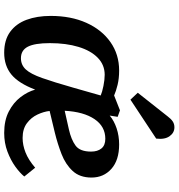

<svg xmlns="http://www.w3.org/2000/svg" viewBox="12 -851 853 917"><g transform="rotate(90 438.5 -392.5)"><path d="M670 -535Q745 -535 786.5 -498Q828 -461 828 -403Q828 -347 796.5 -313Q765 -279 716 -260Q667 -241 614 -228L510 -203Q513 -175 527 -145Q541 -115 568.5 -94.5Q596 -74 639 -74Q673 -74 708.5 -88Q744 -102 781 -134L823 -82Q806 -61 775.5 -39Q745 -17 704 -1.5Q663 14 615 14Q555 14 512.5 -8Q470 -30 444 -64Q418 -98 408 -134Q378 -55 336 -20.5Q294 14 232 14Q171 14 132 -14.5Q93 -43 74.5 -93Q56 -143 56 -208Q56 -305 89 -378.5Q122 -452 181 -493.5Q240 -535 317 -535Q355 -535 385.5 -527.5Q416 -520 436 -511L507 -539L538 -528L532 -490Q557 -511 593 -523Q629 -535 670 -535ZM704 -401Q704 -432 689 -450.5Q674 -469 643 -469Q584 -469 549 -417.5Q514 -366 509 -275L598 -295Q647 -306 675.5 -327Q704 -348 704 -401ZM258 -66Q290 -66 311.5 -89Q333 -112 352.5 -167Q372 -222 399 -317L436 -447Q420 -454 390.5 -460Q361 -466 337 -466Q290 -466 256 -433Q222 -400 204 -341Q186 -282 186 -204Q186 -132 203 -99Q220 -66 258 -66ZM536 -767Q548 -783 560 -791Q572 -799 588 -799Q614 -799 630.5 -776Q647 -753 642 -712L456 -589L423 -624Z"/></g></svg>

Font: Literata 7pt SemiBold
Style: Italic
Weight: 600
Italic angle: -2°
Designer: Latin by Veronika Burian and Jose Scaglione. Greek by Irene Vlachou. Cyrillic by Vera Evstafieva
Foundry: TypeTogether
Version: Version 3.002